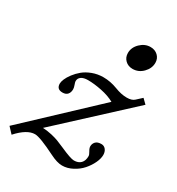

<svg xmlns="http://www.w3.org/2000/svg" viewBox="-217 -814 874 946"><g transform="rotate(30 220.0 -341.0)"><path d="M339.8 -564.5Q314.5 -564.5 297.9 -580.6Q281.2 -596.7 281.2 -621.6Q281.2 -653.3 306.6 -678Q332 -702.6 363.8 -702.6Q389.6 -702.6 406.2 -686.8Q422.9 -670.9 422.9 -646.5Q422.9 -614.7 398.2 -589.6Q373.5 -564.5 339.8 -564.5ZM427.7 -125Q427.7 -104.5 415.8 -79.1Q403.8 -53.7 384 -31.2Q364.3 -8.8 335.4 6.3Q306.6 21.5 276.9 21.5Q248.5 21.5 208 1Q114.3 -45.9 85.9 -45.9Q40.5 -45.9 -13.7 14.2L-44.4 -18.6L331.5 -372.1Q299.8 -389.6 256.6 -398.4Q213.4 -407.2 178.2 -407.2Q153.8 -407.2 140.6 -397.9Q127.4 -388.7 127.4 -372.1Q127.4 -366.7 132.3 -353.5Q137.2 -340.3 137.2 -331.1Q137.2 -313 127.7 -302Q118.2 -291 99.1 -291Q65.9 -291 65.9 -323.2Q65.9 -333.5 72.5 -349.4Q79.1 -365.2 93.5 -384.3Q107.9 -403.3 127.2 -419.4Q146.5 -435.5 175.5 -446.5Q204.6 -457.5 237.3 -457.5Q277.3 -457.5 316.9 -442.4Q354.5 -427.7 385.7 -427.7Q415 -427.7 428.7 -440.9L458.5 -468.3L483.9 -443.4L103.5 -92.3Q130.9 -90.8 155.8 -85Q180.7 -79.1 194.8 -73.5Q209 -67.9 236.3 -56.2Q296.4 -29.3 315.4 -29.3Q340.3 -29.3 354 -43.5Q367.7 -57.6 367.7 -84Q367.7 -91.8 359.1 -106Q350.6 -120.1 350.6 -130.4Q350.6 -145.5 360.8 -156.5Q371.1 -167.5 393.1 -167.5Q408.7 -167.5 418.2 -155.3Q427.7 -143.1 427.7 -125Z"/></g></svg>

Font: Elstob 6pt SemiBold
Style: Italic
Weight: 600
Italic angle: -20°
Designer: Peter S. Baker
Version: Version 1.015